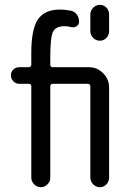

<svg xmlns="http://www.w3.org/2000/svg" viewBox="-20 -780 540 800"><path d="M434.6 -719.7V-650.4Q434.6 -633.8 423.3 -622.1Q412.1 -610.4 396 -610.4Q379.9 -610.4 368.2 -622.1Q356.4 -633.8 356.4 -650.4V-719.7Q356.4 -735.4 368.2 -747.6Q379.9 -759.8 396 -759.8Q412.1 -759.8 423.3 -748.5Q434.6 -737.3 434.6 -719.7ZM59.6 -430.7Q45.9 -430.7 35.6 -441.4Q25.4 -452.1 25.4 -466.3Q25.4 -480.5 35.6 -490.2Q45.9 -500 59.6 -500H99.6Q109.4 -500 110.4 -509.8V-559.6Q110.4 -658.2 138.2 -699.2Q166 -740.2 230.5 -740.2Q250 -740.2 275.4 -735.4Q291 -732.4 300.3 -719.2Q309.6 -706.1 309.6 -689.5Q309.6 -677.7 299.3 -670.9Q289.1 -664.1 276.4 -667Q263.7 -670.9 250 -670.9Q211.9 -670.9 200.7 -647.5Q189.5 -624 189.5 -540V-510.7Q189.5 -500 200.2 -500H349.6Q384.8 -500 409.7 -475.1Q434.6 -450.2 434.6 -415V-40Q434.6 -23.4 423.3 -11.7Q412.1 0 396 0Q379.9 0 368.2 -12.2Q356.4 -24.4 356.4 -40V-419.9Q356.4 -430.7 344.7 -430.7H200.2Q189.5 -430.7 189.5 -419.9V-40Q189.5 -23.4 177.7 -11.7Q166 0 149.9 0Q133.8 0 122.1 -12.2Q110.4 -24.4 110.4 -40V-420.9Q110.4 -430.7 99.6 -430.7Z"/></svg>

Font: Rounded-X Mgen+ 2m regular
Style: Regular
Weight: 400
Designer: [Source Han Sans]
Ryoko NISHIZUKA  (kana & ideographs); Paul D. Hunt (Latin, Greek & Cyrillic); Wenlong ZHANG  (bopomofo
Version: Version 1.059.20150602